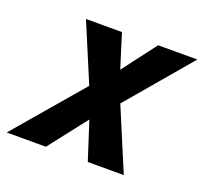

<svg xmlns="http://www.w3.org/2000/svg" viewBox="-136 -621 778 732"><g transform="rotate(20 253.0 -255.0)"><path d="M288 0 217 -220 95 -510H241L303 -312L434 0ZM239 -314 388 -510H547L289 -206ZM270 -195 118 0H-41L219 -304Z"/></g></svg>

Font: Instrument Sans SemiCondensed
Style: Bold Italic
Weight: 700
Width: 4
Italic angle: -13°
Designer: Rodrigo Fuenzalida
Foundry: fragTYPE
Version: Version 1.000;gftools[0.9.28]